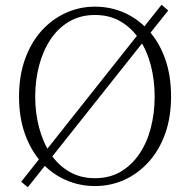

<svg xmlns="http://www.w3.org/2000/svg" viewBox="-20 -767 799 807"><path d="M687 -723 97 20 69 -3 659 -747ZM128 -361Q128 -292 144.5 -230Q161 -168 192.5 -120.5Q224 -73 271 -45.5Q318 -18 379 -18Q441 -18 487.5 -45.5Q534 -73 566 -120.5Q598 -168 614 -230Q630 -292 630 -361Q630 -430 614 -492Q598 -554 566 -601.5Q534 -649 487.5 -676.5Q441 -704 379 -704Q318 -704 271 -676.5Q224 -649 192.5 -601.5Q161 -554 144.5 -492Q128 -430 128 -361ZM379 -739Q445 -739 502.5 -713.5Q560 -688 604.5 -639Q649 -590 674 -520Q699 -450 699 -361Q699 -274 674 -204.5Q649 -135 604.5 -86Q560 -37 502.5 -11Q445 15 379 15Q314 15 256 -10.5Q198 -36 154 -85Q110 -134 85 -203.5Q60 -273 60 -361Q60 -448 85 -518Q110 -588 154 -637Q198 -686 256 -712.5Q314 -739 379 -739Z"/></svg>

Font: Noto Serif KR ExtraLight ExtraLight
Style: Regular
Weight: 250
Version: Version 2.003-H1;hotconv 1.1.1;makeotfexe 2.6.0